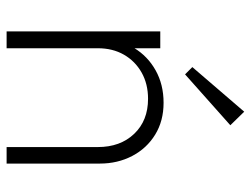

<svg xmlns="http://www.w3.org/2000/svg" viewBox="-109 -650 759 581"><g transform="rotate(90 270.5 -359.5)"><path d="M425 0V-276Q425 -344 385 -386Q345 -428 279 -428Q234 -428 199.5 -408.5Q165 -389 145.5 -355Q126 -321 126 -276L100 -291Q100 -344 125 -385.5Q150 -427 193 -451Q236 -475 291 -475Q346 -475 387.5 -449.5Q429 -424 452 -380Q475 -336 475 -282V0ZM75 0V-465H126V0ZM205 -540 183 -562 318 -719 359 -677Z"/></g></svg>

Font: Outfit Thin ExtraLight
Style: Regular
Weight: 250
Version: Version 1.100;gftools[0.9.27]